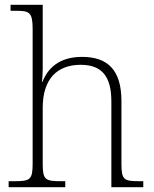

<svg xmlns="http://www.w3.org/2000/svg" viewBox="-20 -780 643 800"><path d="M16 0H252V-25H236C169 -25 158 -30 158 -97V-331C158 -452 219 -510 316 -510C406 -510 444 -460 444 -357V0H577V-25H563C496 -25 486 -30 486 -98V-359C486 -489 428 -543 322 -543C224 -543 178 -493 157 -439H155C156 -449 158 -473 158 -494V-760H24V-735H46C102 -735 116 -730 116 -659V-98C116 -30 105 -25 38 -25H16Z"/></svg>

Font: Noto Serif Gurmukhi ExtraLight
Style: Regular
Weight: 200
Designer: Vaibhav Singh and the Monotype Design Team
Foundry: Monotype Imaging Inc.
Version: Version 2.004